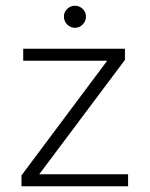

<svg xmlns="http://www.w3.org/2000/svg" viewBox="-20 -650 522 670"><path d="M203 -592Q203 -608 214.5 -619Q226 -630 242 -630Q257 -630 268.5 -619Q280 -608 280 -592Q280 -576 268.5 -564.5Q257 -553 242 -553Q226 -553 214.5 -564.5Q203 -576 203 -592ZM55 -38 354 -438H61V-480H416V-441L117 -42H427V0H55Z"/></svg>

Font: Prompt ExtraLight
Style: Regular
Weight: 275
Designer: Katatrad Team
Foundry: CadsonDemak
Version: Version 1.000